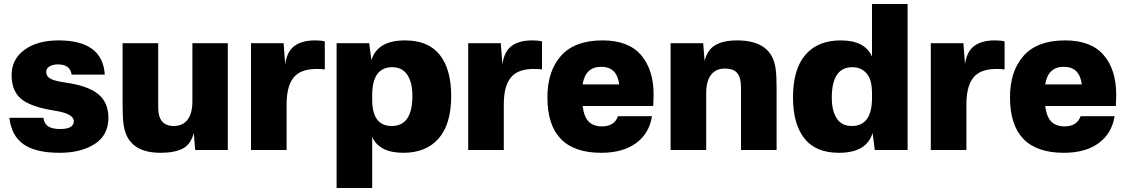

<svg xmlns="http://www.w3.org/2000/svg" viewBox="-20 -750 5633 960"><path d="M273 -548Q493 -548 504 -377H338Q331 -428 270 -428Q244 -428 227.5 -418Q211 -408 211 -390Q211 -369 231.5 -357Q252 -345 308 -337Q417 -322 469.5 -280.5Q522 -239 522 -161Q522 -74 453.5 -30Q385 14 278 14Q159 14 98 -28.5Q37 -71 27 -161H197Q201 -131 221 -118Q241 -105 281 -105Q349 -105 349 -144Q349 -182 252 -197Q136 -215 87 -254.5Q38 -294 38 -375Q38 -453 102 -500.5Q166 -548 273 -548Z M783 14Q617 14 598 -127Q593 -161 593 -225V-534H771V-212Q771 -120 849 -120Q893 -120 917.5 -151Q942 -182 942 -244V-534H1119V0H956L949 -85Q934 -28 893.5 -7Q853 14 783 14Z M1555 -548Q1588 -548 1604 -543V-403Q1502 -414 1457.5 -372.5Q1413 -331 1413 -228V0H1235V-534H1398L1406 -429Q1415 -493 1452.5 -520.5Q1490 -548 1555 -548Z M1841 190H1663V-534H1826L1837 -449Q1867 -548 2005 -548Q2122 -548 2179 -475.5Q2236 -403 2236 -270Q2236 -130 2173.5 -58Q2111 14 1997 14Q1877 14 1841 -65ZM1841 -251Q1841 -120 1939 -120Q2042 -120 2042 -271Q2042 -338 2016.5 -376Q1991 -414 1941 -414Q1841 -414 1841 -274Z M2641 -548Q2674 -548 2690 -543V-403Q2588 -414 2543.5 -372.5Q2499 -331 2499 -228V0H2321V-534H2484L2492 -429Q2501 -493 2538.5 -520.5Q2576 -548 2641 -548Z M2992 -548Q3122 -548 3185 -475Q3248 -402 3248 -277Q3248 -254 3246 -220H2893Q2900 -165 2924 -141.5Q2948 -118 2989 -118Q3052 -118 3070 -169H3240Q3226 -82 3160 -34Q3094 14 2986 14Q2717 14 2717 -263Q2717 -395 2785.5 -471.5Q2854 -548 2992 -548ZM2893 -328H3076Q3065 -416 2986 -416Q2907 -416 2893 -328Z M3666 -548Q3839 -548 3858 -407Q3863 -373 3863 -309V0H3685V-314Q3685 -360 3667 -383.5Q3649 -407 3605 -407Q3561 -408 3536 -377Q3511 -346 3511 -283V0H3333V-534H3496L3503 -445Q3517 -502 3557.5 -525Q3598 -548 3666 -548Z M4518 -730V0H4354L4343 -85Q4313 14 4175 14Q4058 14 4001.5 -58.5Q3945 -131 3945 -263Q3945 -404 4007 -476Q4069 -548 4183 -548Q4305 -548 4340 -467V-730ZM4139 -262Q4139 -195 4164 -157.5Q4189 -120 4239 -120Q4340 -120 4340 -260V-283Q4340 -353 4312.5 -383.5Q4285 -414 4242 -414Q4139 -414 4139 -262Z M4954 -548Q4987 -548 5003 -543V-403Q4901 -414 4856.5 -372.5Q4812 -331 4812 -228V0H4634V-534H4797L4805 -429Q4814 -493 4851.5 -520.5Q4889 -548 4954 -548Z M5305 -548Q5435 -548 5498 -475Q5561 -402 5561 -277Q5561 -254 5559 -220H5206Q5213 -165 5237 -141.5Q5261 -118 5302 -118Q5365 -118 5383 -169H5553Q5539 -82 5473 -34Q5407 14 5299 14Q5030 14 5030 -263Q5030 -395 5098.5 -471.5Q5167 -548 5305 -548ZM5206 -328H5389Q5378 -416 5299 -416Q5220 -416 5206 -328Z"/></svg>

Font: Nacelle Heavy
Style: Regular
Weight: 800
Designer: Sora Sagano
Foundry: Sora Sagano
Version: Version 1.000;FEAKit 1.0